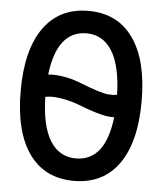

<svg xmlns="http://www.w3.org/2000/svg" viewBox="-53 -772 706 835"><g transform="rotate(5 300.0 -355.0)"><path d="M300 16Q173 16 104.5 -80Q36 -176 36 -354Q36 -533 104.5 -629.5Q173 -726 300 -726Q427 -726 495.5 -629.5Q564 -533 564 -354Q564 -176 495.5 -80Q427 16 300 16ZM283 -414Q337 -393 367 -383.5Q397 -374 415.5 -372Q434 -370 455 -373Q452 -499 412 -563.5Q372 -628 300 -628Q172 -628 149 -435Q179 -438 215.5 -432Q252 -426 283 -414ZM300 -82Q429 -82 451 -275Q434 -274 414 -277.5Q394 -281 364.5 -290Q335 -299 289 -317Q254 -330 218 -336Q182 -342 155 -339Q150 -338 145 -337Q148 -210 188 -146Q228 -82 300 -82Z"/></g></svg>

Font: Geist Mono Medium
Style: Regular
Weight: 500
Monospace: yes
Designer: Basement.studio, Andrés Briganti, Mateo Zaragoza
Foundry: Basement.studio, Vercel, Andrés Briganti, Guido Ferreyra, Mateo Zaragoza
Version: Version 1.500; ttfautohint (v1.8.4.7-5d5b)